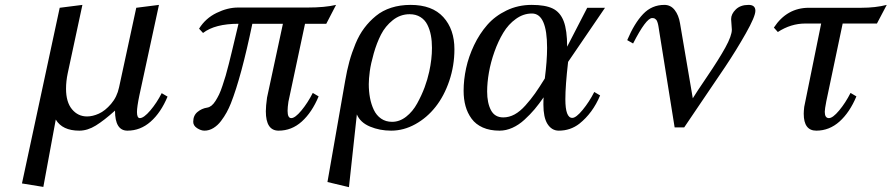

<svg xmlns="http://www.w3.org/2000/svg" viewBox="-20 -522 3645 785"><path d="M224.1 -490.2 316.9 -502 256.8 -222.2Q250 -189.9 250 -159.2Q250 -104.5 274.4 -75.2Q298.8 -45.9 335.9 -45.9Q358.9 -45.9 384.3 -57.4Q409.7 -68.8 434.1 -97.2Q458.5 -125.5 466.8 -165L537.1 -490.2L629.9 -502L549.8 -131.8Q540 -84.5 540 -64Q540 -39.1 551.8 -39.1Q567.9 -39.1 594.5 -70.3Q621.1 -101.6 641.1 -141.1L665 -127Q637.7 -61.5 595.9 -24.7Q554.2 12.2 501 12.2Q450.2 12.2 450.2 -69.8Q405.8 -29.8 371.8 -8.8Q337.9 12.2 304.2 12.2Q234.9 12.2 208 -33.2L157.2 242.2L69.8 228Z M1258.8 -142.1 1282.7 -127.9Q1255.4 -62.5 1213.9 -25.1Q1172.4 12.2 1119.1 12.2Q1066.9 12.2 1066.9 -66.9Q1066.9 -87.9 1071.8 -123L1136.7 -424.8H1011.7Q966.3 -206.5 923.8 -99.1Q916 -79.6 906.5 -62.3Q897 -44.9 883.5 -27.1Q870.1 -9.3 852.5 1.5Q835 12.2 815.9 12.2Q801.8 12.2 785.9 2Q770 -8.3 770 -23.9Q770 -49.8 787.4 -64.2Q804.7 -78.6 827.1 -82Q836.4 -83.5 844.7 -90.1Q853 -96.7 861.1 -109.4Q869.1 -122.1 875.7 -135.7Q882.3 -149.4 889.6 -171.6Q897 -193.8 902.6 -212.4Q908.2 -231 915.5 -260.5Q922.9 -290 928 -311.3Q933.1 -332.5 941.4 -367.4Q949.7 -402.3 955.1 -424.8Q858.9 -424.8 810.1 -387.2L793.9 -404.8Q820.3 -447.3 865.5 -469.2Q910.6 -491.2 953.1 -491.2H1236.8Q1308.6 -491.2 1354 -502L1314 -424.8H1227.1L1159.2 -106Q1155.8 -83 1155.8 -68.8Q1155.8 -39.1 1170.9 -39.1Q1186.5 -39.1 1212.4 -70.3Q1238.3 -101.6 1258.8 -142.1Z M1439 -54.2 1406.7 243.2 1318.8 222.2 1391.1 -190.9Q1398.4 -233.9 1408.4 -270.5Q1418.5 -307.1 1433.6 -343.5Q1448.7 -379.9 1469.5 -407.5Q1490.2 -435.1 1517.1 -457Q1543.9 -479 1579.8 -490.5Q1615.7 -502 1658.7 -502Q1747.1 -502 1792.5 -452.1Q1837.9 -402.3 1837.9 -320.8Q1837.9 -253.4 1816.9 -191.4Q1795.9 -129.4 1760.7 -85Q1725.6 -40.5 1678 -14.2Q1630.4 12.2 1579.1 12.2Q1532.7 12.2 1492.9 -4.4Q1453.1 -21 1439 -54.2ZM1734.9 -229Q1746.1 -280.3 1746.1 -326.2Q1746.1 -354 1741.7 -377.4Q1737.3 -400.9 1727.3 -420.9Q1717.3 -440.9 1698.7 -452.4Q1680.2 -463.9 1654.8 -463.9Q1616.7 -463.9 1585.9 -439.5Q1555.2 -415 1537.6 -380.4Q1520 -345.7 1508.1 -303.7Q1496.1 -261.7 1491.9 -230.5Q1487.8 -199.2 1487.8 -178.2Q1487.8 -148.4 1492.7 -122.1Q1497.6 -95.7 1508.3 -73Q1519 -50.3 1538.1 -37.1Q1557.1 -23.9 1583 -23.9Q1613.8 -23.9 1640.6 -44.9Q1667.5 -65.9 1685.8 -99.4Q1704.1 -132.8 1716.1 -165Q1728 -197.3 1734.9 -229Z M2302.7 -269Q2291.5 -171.9 2291.5 -116.2Q2291.5 -40 2319.8 -40Q2335.4 -40 2362.3 -72.8Q2389.2 -105.5 2409.7 -146L2433.6 -131.8Q2403.3 -59.6 2348.6 -16.1Q2312 12.2 2264.6 12.2Q2235.4 12.2 2217.8 -16.1Q2201.7 -42.5 2201.7 -94.2Q2201.7 -114.3 2202.6 -124Q2183.6 -96.7 2165.8 -75.4Q2147.9 -54.2 2124.5 -32.7Q2101.1 -11.2 2075 0.5Q2048.8 12.2 2022.5 12.2Q1982.9 12.2 1953.9 -0.7Q1924.8 -13.7 1908 -36.9Q1891.1 -60.1 1883.3 -88.4Q1875.5 -116.7 1875.5 -150.9Q1875.5 -195.8 1885.7 -243.2Q1896 -290.5 1918.2 -337.2Q1940.4 -383.8 1972.2 -420.2Q2003.9 -456.5 2051 -479.2Q2098.1 -502 2153.8 -502Q2209.5 -502 2240 -487.1Q2270.5 -472.2 2284.7 -435.3Q2298.8 -398.4 2298.8 -331.1L2380.9 -490.2H2453.6ZM2207.5 -201.2Q2216.8 -273.4 2216.8 -326.2Q2216.8 -466.8 2154.8 -466.8Q2120.1 -466.8 2089.4 -444.8Q2058.6 -422.9 2037.6 -387.9Q2016.6 -353 2001.5 -310.3Q1986.3 -267.6 1979 -225.8Q1971.7 -184.1 1971.7 -147.9Q1971.7 -101.1 1987.3 -71.5Q2002.9 -42 2037.6 -42Q2061.5 -42 2084 -54.2Q2106.4 -66.4 2128.4 -91.1Q2150.4 -115.7 2167.5 -139.9Q2184.6 -164.1 2207.5 -201.2Z M2568.4 -344.2 2544.4 -357.9Q2573.7 -427.2 2609.4 -464.6Q2645 -502 2696.3 -502Q2722.2 -502 2738.5 -481Q2754.9 -460 2760.3 -426.8L2812.5 -120.1Q2824.7 -140.6 2871.8 -210Q2918.9 -279.3 2945.6 -327.6Q2972.2 -376 2972.2 -400.9L2969.2 -443.8Q2969.2 -464.8 2988.3 -483.4Q3007.3 -502 3040.5 -502Q3068.4 -502 3068.4 -478Q3068.4 -454.6 3029.3 -385.5Q2990.2 -316.4 2944.8 -248.5Q2899.4 -180.7 2845 -101.1Q2790.5 -21.5 2777.3 -1H2738.3L2675.3 -394Q2674.8 -397.5 2673.8 -403.6Q2672.9 -409.7 2672.4 -412.6Q2671.9 -415.5 2670.9 -420.7Q2669.9 -425.8 2668.9 -428.5Q2668 -431.2 2666.5 -435.1Q2665 -439 2663.1 -440.9Q2661.1 -442.9 2658.7 -444.8Q2656.2 -446.8 2653.3 -447.5Q2650.4 -448.2 2646.5 -448.2Q2621.6 -448.2 2568.4 -344.2Z M3272.5 -425.8Q3213.4 -425.8 3160.2 -391.1L3144 -409.2Q3197.3 -490.2 3287.1 -490.2H3501.5Q3559.6 -490.2 3605.5 -502L3565.4 -425.8H3425.3L3358.4 -107.9Q3352.1 -75.2 3352.1 -64.9Q3352.1 -39.1 3369.1 -39.1Q3384.8 -39.1 3410.9 -70.3Q3437 -101.6 3457.5 -142.1L3481.4 -127.9Q3454.1 -62.5 3412.4 -25.1Q3370.6 12.2 3317.4 12.2Q3266.1 12.2 3266.1 -57.1Q3266.1 -67.4 3268.1 -85L3337.4 -425.8Z"/></svg>

Font: Linguistics Pro
Style: Italic
Weight: 400
Italic angle: -12°
Designer: Stefan Peev, Context Ltd
Foundry: Stefan Peev, Context Ltd
Version: Version 001.000